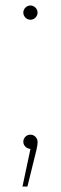

<svg xmlns="http://www.w3.org/2000/svg" viewBox="-20 -540 222 700"><path d="M91 -468C105 -468 117 -480 117 -494C117 -508 105 -520 91 -520C77 -520 65 -508 65 -494C65 -480 77 -468 91 -468ZM113 6C115 -5 117 -12 117 -23C117 -35 107 -49 91 -49C76 -49 65 -37 65 -23C65 -10 76 2 91 3L62 140H80Z"/></svg>

Font: Montserrat-Alt1 Thin
Style: Regular
Weight: 100
Designer: Differentunic
Foundry: Differentunic
Version: Version 7.222